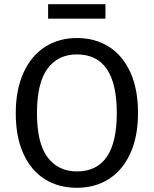

<svg xmlns="http://www.w3.org/2000/svg" viewBox="-20 -882 732 914"><path d="M637 -344Q637 -232 600.5 -152Q564 -72 498.5 -30Q433 12 346 12Q259 12 193.5 -29Q128 -70 91.5 -150Q55 -230 55 -343Q55 -454 91.5 -535Q128 -616 194 -658.5Q260 -701 346 -701Q433 -701 498.5 -659.5Q564 -618 600.5 -538Q637 -458 637 -344ZM156 -343Q156 -200 206.5 -133Q257 -66 346 -66Q536 -66 536 -344Q536 -623 346 -623Q256 -623 206 -555Q156 -487 156 -343ZM209 -793V-862H482V-793Z"/></svg>

Font: FiraGO
Style: Regular
Weight: 400
Designer: bBox Type
Foundry: bBox Type GmbH
Version: Version 1.001;April 20, 2020;FontCreator 12.0.0.2555 64-bit